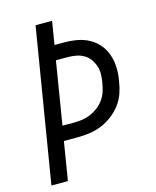

<svg xmlns="http://www.w3.org/2000/svg" viewBox="-111 -812 722 888"><g transform="rotate(-15 250.0 -367.5)"><path d="M24 0 145 -735H224L206 -624H252Q284 -624 314.5 -618.5Q345 -613 371.5 -598.5Q398 -584 417 -561Q436 -538 445.5 -509.5Q455 -481 456 -449Q457 -417 451 -385Q447 -357 437.5 -329Q428 -301 409.5 -276.5Q391 -252 366.5 -233.5Q342 -215 314 -203.5Q286 -192 257.5 -188Q229 -184 201 -184H133L103 0ZM145 -254H201Q221 -254 241 -257Q261 -260 280 -268Q299 -276 316.5 -289.5Q334 -303 346 -320Q358 -337 364.5 -356.5Q371 -376 374 -396Q378 -417 378.5 -437.5Q379 -458 373 -476.5Q367 -495 356 -510.5Q345 -526 328.5 -536Q312 -546 292 -550Q272 -554 251 -554H194Z"/></g></svg>

Font: Iosevka Oblique
Style: Regular
Weight: 400
Italic angle: -9°
Monospace: yes
Designer: Belleve Invis
Foundry: Belleve Invis
Version: Version 32.5.0; ttfautohint (v1.8.4)